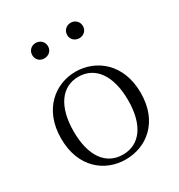

<svg xmlns="http://www.w3.org/2000/svg" viewBox="-183 -888 955 1024"><g transform="rotate(-30 295.0 -375.5)"><path d="M294 14C421 14 540 -74 540 -255C540 -435 419 -526 294 -526C170 -526 50 -435 50 -255C50 -75 168 14 294 14ZM294 -16C191 -16 127 -101 127 -254C127 -407 191 -495 294 -495C397 -495 462 -407 462 -254C462 -101 397 -16 294 -16ZM187 -670C213 -670 236 -688 236 -717C236 -746 213 -765 187 -765C161 -765 139 -746 139 -717C139 -688 161 -670 187 -670ZM403 -670C428 -670 451 -688 451 -717C451 -746 428 -765 403 -765C377 -765 354 -746 354 -717C354 -688 377 -670 403 -670Z"/></g></svg>

Font: Noto Serif CJK SC Light
Style: Regular
Weight: 300
Designer: Ryoko NISHIZUKA 西塚涼子 (kana & ideographs); Frank Grießhammer (Latin, Greek & Cyrillic); Wenlong ZHANG 张文龙 (bopomofo); San
Foundry: Adobe
Version: Version 2.001;hotconv 1.1.0;makeotfexe 2.6.0